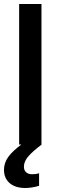

<svg xmlns="http://www.w3.org/2000/svg" viewBox="-25 -725 300 963"><path d="M71 0V-705H183V0ZM102 218Q52 218 23.5 193.5Q-5 169 -5 127Q-5 92 16.5 62Q38 32 86 -3L122 -29L149 -4L184 0L162 17Q124 48 109.5 69Q95 90 95 111Q95 129 106 139Q117 149 136 149Q144 149 152.5 148Q161 147 171 144V207Q154 212 136 215Q118 218 102 218Z"/></svg>

Font: TikTok Sans 24pt Medium
Style: Regular
Weight: 500
Version: Version 4.000